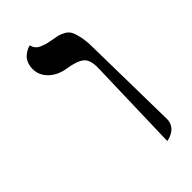

<svg xmlns="http://www.w3.org/2000/svg" viewBox="-186 -605 658 658"><g transform="rotate(-45 142.5 -276.5)"><path d="M206.1 5.9 215.8 -335.9Q217.3 -376.5 199.5 -391.6Q181.6 -406.7 138.2 -413.1Q101.1 -418.9 77.6 -441.4Q54.2 -463.9 54.2 -494.1Q54.2 -509.8 59.3 -522.2Q64.5 -534.7 72 -541.3Q79.6 -547.9 87.2 -552.2Q94.7 -556.6 99.6 -557.6L105 -559.1Q106.9 -548.8 113.3 -541.3Q119.6 -533.7 130.6 -529.3Q141.6 -524.9 148.4 -522.9Q155.3 -521 167 -519Q187.5 -515.6 197.5 -513.2Q207.5 -510.7 220 -503.7Q232.4 -496.6 238 -485.4Q243.7 -474.1 248 -454.3Q252.4 -434.6 252.9 -405.8L258.8 -50.8Q259.3 -36.6 253.9 -25.6Q248.5 -14.6 240.7 -8.8Q232.9 -2.9 225.1 0.5Q217.3 3.9 211.9 4.9Z"/></g></svg>

Font: Linear Smooth
Style: Regular
Weight: 400
Designer: Philipp H. Poll, Flanker
Foundry: Philipp H. Poll, reworked by Flanker
Version: Version 1.061 | FøM Fix